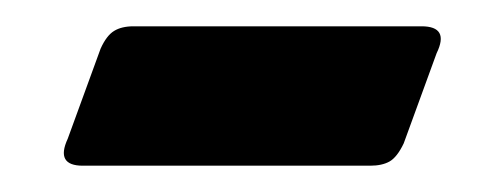

<svg xmlns="http://www.w3.org/2000/svg" viewBox="-20 -340 365 146"><path d="M300.5 -320Q322 -320 312 -299.5L287 -231Q282 -220.5 276.2 -217.2Q270.5 -214 261.5 -214H43Q22 -214 31.5 -234.5L56.5 -303Q61 -313 66.8 -316.5Q72.5 -320 81.5 -320Z"/></svg>

Font: Fraunces 72pt S000 Black
Style: Italic
Weight: 900
Italic angle: -16°
Version: Version 1.000; ttfautohint (v1.8.3)